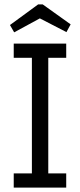

<svg xmlns="http://www.w3.org/2000/svg" viewBox="-20 -847 362 867"><path d="M42 0V-64H124V-586H42V-650H279V-586H198V-64H279V0ZM280 -702 160 -764 44 -701 25 -734 152 -827H173L299 -737Z"/></svg>

Font: Zilla Slab Regular
Style: Regular
Weight: 400
Designer: Typotheque.com
Foundry: Typotheque type foundry
Version: Version 1.0; 2017